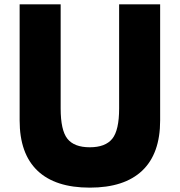

<svg xmlns="http://www.w3.org/2000/svg" viewBox="-20 -845 823 880"><path d="M714 -825V-293Q714 -141 632 -63Q550 15 391.5 15Q233 15 151.5 -63Q70 -141 70 -293V-825H258V-348Q258 -248 289 -209Q320 -170 391.5 -170Q463 -170 494.5 -209Q526 -248 526 -348V-825Z"/></svg>

Font: Hussar
Style: BoldWeb
Weight: 700
Foundry: Cannot Into Space Fonts
Version: Version 2.00